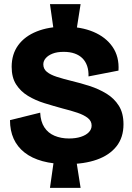

<svg xmlns="http://www.w3.org/2000/svg" viewBox="-20 -789 636 922"><path d="M238 -642 220 -769H367L347 -642ZM220 113 238 -14H347L367 113ZM303 -1Q236 -1 184.5 -15Q133 -29 98 -56.5Q63 -84 45.5 -123Q28 -162 28 -212L173 -248Q175 -205 193 -177.5Q211 -150 242 -137Q273 -124 311 -124Q344 -124 368.5 -132Q393 -140 406.5 -154Q420 -168 420 -186Q420 -208 401.5 -222.5Q383 -237 352 -247.5Q321 -258 281 -268Q237 -280 193.5 -293.5Q150 -307 114.5 -328.5Q79 -350 57.5 -383.5Q36 -417 36 -468Q36 -529 67.5 -572Q99 -615 156.5 -638Q214 -661 290 -661Q369 -661 428.5 -636Q488 -611 520.5 -564Q553 -517 549 -450L405 -422Q406 -450 398.5 -472Q391 -494 376 -509Q361 -524 338.5 -532Q316 -540 286 -540Q254 -540 232.5 -531.5Q211 -523 199.5 -509.5Q188 -496 188 -480Q188 -458 205 -444Q222 -430 253 -420Q284 -410 325 -400Q367 -390 410.5 -376Q454 -362 491 -339.5Q528 -317 550.5 -281.5Q573 -246 573 -192Q573 -129 539.5 -86.5Q506 -44 445.5 -22.5Q385 -1 303 -1Z"/></svg>

Font: Bricolage Grotesque 72pt ExtraBold
Style: Regular
Weight: 800
Designer: Mathieu Triay
Foundry: Atelier Triay
Version: Version 1.001;gftools[0.9.33.dev8+g029e19f]